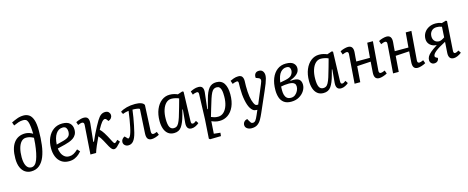

<svg xmlns="http://www.w3.org/2000/svg" viewBox="-44 -1612 6545 2684"><g transform="rotate(-15 3229.0 -270.0)"><path d="M135 -716Q176 -736 220 -752.5Q264 -769 314 -769Q359 -769 393.5 -745.5Q428 -722 447.5 -665.5Q467 -609 467 -509Q467 -399 455 -304Q443 -209 414.5 -137.5Q386 -66 337.5 -26Q289 14 217 14Q170 14 131.5 -11Q93 -36 70.5 -87.5Q48 -139 48 -216Q48 -365 106 -443Q164 -521 270 -521Q300 -521 330 -511Q360 -501 379 -487Q378 -520 376.5 -542.5Q375 -565 373 -585Q367 -639 356.5 -665Q346 -691 330 -699Q314 -707 291 -707Q256 -707 223 -696Q190 -685 152 -668ZM235 -40Q291 -40 322.5 -120.5Q354 -201 369 -345Q375 -405 375 -430Q348 -445 323 -452.5Q298 -460 268 -460Q226 -460 197 -428Q168 -396 153 -340Q138 -284 138 -212Q138 -131 162.5 -85.5Q187 -40 235 -40Z M807 -521Q882 -521 917 -486.5Q952 -452 952 -394Q952 -352 935.5 -323Q919 -294 891.5 -275.5Q864 -257 832 -245.5Q800 -234 769 -226L658 -199Q661 -166 675 -132Q689 -98 716.5 -75Q744 -52 785 -52Q818 -52 848 -67Q878 -82 915 -117L949 -80Q938 -66 913.5 -43.5Q889 -21 852 -3.5Q815 14 765 14Q701 14 656.5 -17Q612 -48 589.5 -102.5Q567 -157 567 -225Q567 -311 597 -378Q627 -445 681 -483Q735 -521 807 -521ZM863 -391Q863 -420 849 -442.5Q835 -465 800 -465Q738 -465 700.5 -409.5Q663 -354 658 -256L759 -282Q812 -296 837.5 -319Q863 -342 863 -391Z M1161 -161 1171 -160Q1191 -208 1216.5 -260Q1242 -312 1267 -358.5Q1292 -405 1310 -434Q1340 -483 1367.5 -502Q1395 -521 1429 -521Q1464 -521 1481 -500Q1498 -479 1498 -459Q1498 -434 1483.5 -415Q1469 -396 1442 -387L1423 -413Q1413 -428 1399 -428Q1378 -428 1352 -396Q1342 -383 1326 -359Q1310 -335 1292 -300Q1306 -287 1317.5 -272.5Q1329 -258 1343 -237Q1357 -216 1376 -181Q1405 -129 1420 -97.5Q1435 -66 1448 -66Q1456 -66 1468 -77Q1480 -88 1493 -101L1522 -67Q1489 -31 1464.5 -8.5Q1440 14 1417 14Q1402 14 1388 1.5Q1374 -11 1354.5 -44Q1335 -77 1304 -138Q1291 -163 1277.5 -182Q1264 -201 1250 -217Q1221 -158 1195.5 -97.5Q1170 -37 1159 0H1077L1106 -420Q1109 -460 1077 -460Q1065 -460 1050 -455Q1035 -450 1018 -443L1003 -488Q1014 -494 1033.5 -502Q1053 -510 1075.5 -515.5Q1098 -521 1118 -521Q1161 -521 1177 -495Q1193 -469 1188 -419Z M1645 -466Q1683 -492 1739 -506.5Q1795 -521 1861 -521Q1914 -521 1948.5 -508Q1983 -495 1992 -471L1974 -94Q1973 -50 2001 -50Q2010 -50 2021.5 -53Q2033 -56 2055 -65L2072 -19Q2047 -5 2016 4.5Q1985 14 1962 14Q1922 14 1904.5 -10.5Q1887 -35 1890 -88L1910 -436Q1904 -444 1874.5 -449Q1845 -454 1807 -454Q1801 -402 1791 -344.5Q1781 -287 1770 -232.5Q1759 -178 1748 -135Q1728 -57 1698.5 -21.5Q1669 14 1625 14Q1594 14 1573.5 -4.5Q1553 -23 1553 -51Q1553 -73 1566.5 -91.5Q1580 -110 1603 -120L1644 -78Q1673 -81 1694 -151Q1703 -178 1713 -226.5Q1723 -275 1733 -334.5Q1743 -394 1750 -452Q1731 -450 1705.5 -443.5Q1680 -437 1664 -429Z M2549 -90Q2548 -65 2553.5 -56Q2559 -47 2574 -47Q2593 -47 2623 -72L2648 -34Q2632 -18 2601 -2Q2570 14 2539 14Q2462 14 2471 -86L2488 -274L2481 -275L2459 -193Q2432 -93 2395 -39.5Q2358 14 2286 14Q2233 14 2198.5 -14Q2164 -42 2147.5 -90.5Q2131 -139 2131 -201Q2131 -296 2161 -368Q2191 -440 2243 -480.5Q2295 -521 2361 -521Q2396 -521 2426.5 -513Q2457 -505 2475 -496L2545 -519L2562 -511ZM2299 -54Q2323 -54 2340 -64Q2357 -74 2372.5 -102Q2388 -130 2405 -181.5Q2422 -233 2445 -317L2478 -436Q2459 -446 2428 -453Q2397 -460 2370 -460Q2326 -460 2292.5 -427.5Q2259 -395 2240.5 -337.5Q2222 -280 2222 -205Q2222 -126 2240.5 -90Q2259 -54 2299 -54Z M2763 -421Q2765 -456 2739 -456Q2728 -456 2708 -450.5Q2688 -445 2677 -437L2660 -488Q2683 -500 2713 -510.5Q2743 -521 2777 -521Q2819 -521 2835 -495.5Q2851 -470 2846 -425L2819 -190L2827 -188L2864 -326Q2891 -428 2930 -474.5Q2969 -521 3036 -521Q3113 -521 3148.5 -464Q3184 -407 3184 -308Q3184 -204 3152 -132Q3120 -60 3066 -23Q3012 14 2946 14Q2909 14 2878 5Q2847 -4 2830 -13L2818 166L2911 176L2906 224L2749 227L2733 215L2751 -61ZM3023 -451Q2998 -451 2980 -439Q2962 -427 2946.5 -397.5Q2931 -368 2914 -316.5Q2897 -265 2874 -186L2840 -71Q2858 -63 2882.5 -55.5Q2907 -48 2939 -48Q2986 -48 3021 -80.5Q3056 -113 3075 -170Q3094 -227 3094 -301Q3094 -322 3092.5 -347.5Q3091 -373 3084.5 -397Q3078 -421 3063.5 -436Q3049 -451 3023 -451Z M3534 57Q3514 103 3492 142.5Q3470 182 3437 205.5Q3404 229 3351 229Q3312 229 3285.5 210Q3259 191 3259 159Q3259 133 3276 113Q3293 93 3323 89L3338 117Q3351 140 3359.5 150Q3368 160 3386 160Q3409 160 3425 140.5Q3441 121 3463 69L3493 0H3484Q3452 0 3432 -14.5Q3412 -29 3394 -59Q3369 -101 3353.5 -179Q3338 -257 3338 -353Q3338 -370 3338.5 -391.5Q3339 -413 3339 -429Q3339 -445 3333.5 -451Q3328 -457 3317 -457Q3306 -457 3285.5 -451Q3265 -445 3253 -439L3236 -488Q3253 -497 3286.5 -509Q3320 -521 3354 -521Q3394 -521 3410 -498Q3426 -475 3426 -435Q3426 -418 3425 -400.5Q3424 -383 3424 -360Q3424 -272 3433.5 -210.5Q3443 -149 3462 -108Q3474 -83 3483.5 -75Q3493 -67 3507 -67H3523L3636 -338Q3653 -376 3649.5 -395Q3646 -414 3621 -423L3586 -436Q3581 -473 3598.5 -497Q3616 -521 3653 -521Q3690 -521 3708.5 -497Q3727 -473 3727 -437Q3727 -417 3720.5 -390.5Q3714 -364 3699 -324.5Q3684 -285 3658 -226Z M3981 14Q3917 14 3878.5 -14Q3840 -42 3823.5 -90Q3807 -138 3807 -199Q3807 -297 3836 -369Q3865 -441 3918 -481Q3971 -521 4043 -521Q4118 -521 4151 -491.5Q4184 -462 4184 -419Q4184 -370 4145.5 -335Q4107 -300 4045 -279V-271Q4131 -280 4165.5 -254.5Q4200 -229 4200 -174Q4200 -129 4173 -86Q4146 -43 4097 -14.5Q4048 14 3981 14ZM3901 -285 3979 -300Q4048 -314 4071.5 -345Q4095 -376 4095 -412Q4095 -434 4083 -451.5Q4071 -469 4036 -469Q3988 -469 3951.5 -427.5Q3915 -386 3901 -285ZM3992 -40Q4028 -40 4054 -61Q4080 -82 4094.5 -112.5Q4109 -143 4109 -170Q4109 -200 4094.5 -215Q4080 -230 4058 -235Q4036 -240 4012 -240Q3981 -240 3950.5 -236.5Q3920 -233 3898 -228Q3897 -215 3896.5 -200Q3896 -185 3896 -171Q3896 -135 3904.5 -105.5Q3913 -76 3934 -58Q3955 -40 3992 -40Z M4712 -90Q4711 -65 4716.5 -56Q4722 -47 4737 -47Q4756 -47 4786 -72L4811 -34Q4795 -18 4764 -2Q4733 14 4702 14Q4625 14 4634 -86L4651 -274L4644 -275L4622 -193Q4595 -93 4558 -39.5Q4521 14 4449 14Q4396 14 4361.5 -14Q4327 -42 4310.5 -90.5Q4294 -139 4294 -201Q4294 -296 4324 -368Q4354 -440 4406 -480.5Q4458 -521 4524 -521Q4559 -521 4589.5 -513Q4620 -505 4638 -496L4708 -519L4725 -511ZM4462 -54Q4486 -54 4503 -64Q4520 -74 4535.5 -102Q4551 -130 4568 -181.5Q4585 -233 4608 -317L4641 -436Q4622 -446 4591 -453Q4560 -460 4533 -460Q4489 -460 4455.5 -427.5Q4422 -395 4403.5 -337.5Q4385 -280 4385 -205Q4385 -126 4403.5 -90Q4422 -54 4462 -54Z M5197 -240 4999 -228 4982 0H4900L4931 -416Q4933 -438 4926 -447Q4919 -456 4904 -456Q4886 -456 4845 -438L4828 -488Q4851 -502 4885.5 -511.5Q4920 -521 4943 -521Q5022 -521 5013 -419Q5010 -388 5007.5 -357Q5005 -326 5003 -294H5201L5219 -508H5301L5268 -91Q5265 -51 5295 -51Q5314 -51 5354 -69L5371 -22Q5345 -7 5311.5 3.5Q5278 14 5256 14Q5216 14 5199 -11Q5182 -36 5186 -88Z M5754 -240 5556 -228 5539 0H5457L5488 -416Q5490 -438 5483 -447Q5476 -456 5461 -456Q5443 -456 5402 -438L5385 -488Q5408 -502 5442.5 -511.5Q5477 -521 5500 -521Q5579 -521 5570 -419Q5567 -388 5564.5 -357Q5562 -326 5560 -294H5758L5776 -508H5858L5825 -91Q5822 -51 5852 -51Q5871 -51 5911 -69L5928 -22Q5902 -7 5868.5 3.5Q5835 14 5813 14Q5773 14 5756 -11Q5739 -36 5743 -88Z M6273 -239Q6171 -186 6125 -149Q6079 -112 6079 -83Q6079 -67 6095 -59L6118 -48Q6117 -20 6099 -3Q6081 14 6050 14Q6025 14 6007.5 -4Q5990 -22 5990 -48Q5990 -76 6004 -101Q6018 -126 6051.5 -154.5Q6085 -183 6143 -220L6150 -225Q6091 -227 6054.5 -261Q6018 -295 6018 -347Q6018 -397 6042.5 -436Q6067 -475 6110.5 -498Q6154 -521 6210 -521Q6234 -521 6253 -517.5Q6272 -514 6297 -503L6358 -521L6375 -513L6347 -91Q6344 -51 6370 -51Q6388 -51 6422 -72L6447 -34Q6419 -12 6388.5 1Q6358 14 6335 14Q6254 14 6263 -88ZM6286 -453Q6261 -462 6247 -464.5Q6233 -467 6210 -467Q6164 -467 6136 -437Q6108 -407 6108 -359Q6108 -318 6132.5 -292.5Q6157 -267 6197 -267Q6226 -267 6277 -302Z"/></g></svg>

Font: Literata 12pt
Style: Italic
Weight: 400
Italic angle: -2°
Designer: Latin by Veronika Burian and Jose Scaglione. Greek by Irene Vlachou. Cyrillic by Vera Evstafieva
Foundry: TypeTogether
Version: Version 3.002